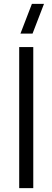

<svg xmlns="http://www.w3.org/2000/svg" viewBox="-20 -980 273 1000"><path d="M149.5 -805H86.5L146.2 -960H209.2ZM80 0V-735H153.3V0Z"/></svg>

Font: Vela Sans GX ExtLt
Style: Regular
Weight: 200
Designer: Principal design: Mikhail Sharanda - project Manrope.
Design modification: Ravid Balaliev
Foundry: Mikhail Sharanda
Version: Version 1.001